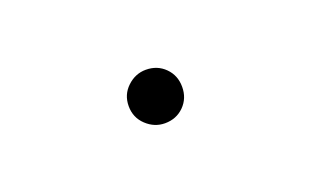

<svg xmlns="http://www.w3.org/2000/svg" viewBox="-28 -297 305 189"><g transform="rotate(-20 125.0 -202.0)"><path d="M125 -174Q114 -174 105.5 -182Q97 -190 97 -202Q97 -214 105.5 -222Q114 -230 125 -230Q137 -230 145 -222Q153 -214 153 -202Q153 -190 145 -182Q137 -174 125 -174Z"/></g></svg>

Font: Ysabeau Office Thin
Style: Regular
Weight: 250
Designer: Christian Thalmann (Catharsis Fonts)
Version: Version 2.001;gftools[0.9.30]; featfreeze: tnum,lnum,ss02